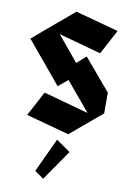

<svg xmlns="http://www.w3.org/2000/svg" viewBox="-100 -726 700 1052"><g transform="rotate(10 249.5 -200.5)"><path d="M310 2 70 -63 143 -200 394 -131 260 -291 207 -247 15 -478 98 -549 127 -573 130 -576 238 -667 478 -602 405 -465 169 -530 285 -390 336 -435 484 -260V-144L431 -100ZM217 266 167 231 255 42 334 97Z"/></g></svg>

Font: Blaka Ink
Style: Regular
Weight: 400
Designer: Mohamed Gaber
Foundry: Kief Type Foundry
Version: Version 1.003; ttfautohint (v1.8.4.7-5d5b)